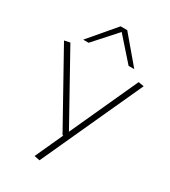

<svg xmlns="http://www.w3.org/2000/svg" viewBox="-237 -904 1088 1231"><g transform="rotate(30 307.0 -288.0)"><path d="M220 206 314 0H308L13 -530L55 -539L333 -39L561 -538L602 -531L261 214ZM117 -596 282 -790H331L495 -596H453L306 -762L157 -596Z"/></g></svg>

Font: Georama Extended ExtraLight
Style: Regular
Weight: 200
Width: 7
Designer: Jean-Baptiste Levee
Foundry: Production Type
Version: Version 1.000